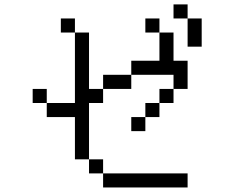

<svg xmlns="http://www.w3.org/2000/svg" viewBox="-20 -832 1040 852"><path d="M812.5 0V-62.5H437.5V0ZM437.5 -62.5V-125H375V-62.5ZM375 -125Q375 -125 375 -375H437.5V-437.5H375Q375 -437.5 375 -687.5H312.5V-375H187.5V-312.5H312.5V-125ZM625 -312.5H562.5V-250H625ZM625 -312.5H687.5V-375H625ZM187.5 -375V-437.5H125V-375ZM687.5 -375H750V-437.5H687.5ZM437.5 -437.5H562.5V-500H437.5ZM750 -437.5H812.5Q812.5 -437.5 812.5 -562.5H750Q750 -562.5 750 -687.5H687.5Q687.5 -687.5 687.5 -562.5H562.5V-500H750ZM312.5 -687.5V-750H250V-687.5ZM687.5 -687.5V-750H625V-687.5ZM812.5 -750Q812.5 -750 812.5 -625H875Q875 -625 875 -750ZM812.5 -750V-812.5H750V-750Z"/></svg>

Font: Unifont
Style: Regular
Weight: 500
Version: Version 15.1.04